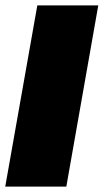

<svg xmlns="http://www.w3.org/2000/svg" viewBox="-42 -695 386 715"><path d="M97 -675H324L205 0H-22.5Z"/></svg>

Font: Rudi
Style: Regular
Weight: 400
Italic angle: -10°
Designer: Tyler Finck
Foundry: Etcetera Type Company
Version: Version 1.111; ttfautohint (v1.8.4)